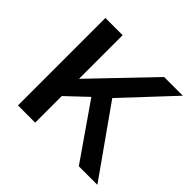

<svg xmlns="http://www.w3.org/2000/svg" viewBox="-133 -667 812 812"><g transform="rotate(45 272.5 -261.5)"><path d="M432 0 262 -245 171 -159V0H68V-523H171V-262L420 -522H532L328 -304L543 0Z"/></g></svg>

Font: Rising Sun Medium
Style: Regular
Weight: 500
Designer: Matt McInerney, Pablo Impallari, Rodrigo Fuenzalida (Raleway font), Stephen Hutchings (Greek), Cristiano Sobral (main ch
Foundry: The Rising Sun Project Authors
Version: Version 4.327; ttfautohint (v1.8.4.7-5d5b-dirty)